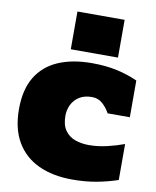

<svg xmlns="http://www.w3.org/2000/svg" viewBox="-111 -1160 1015 1252"><g transform="rotate(10 396.0 -533.5)"><path d="M454.6 8.8Q325.2 8.8 230.7 -35.2Q136.2 -79.1 84.7 -166.5Q33.2 -253.9 33.2 -383.8Q33.2 -513.2 83.7 -596.7Q134.3 -680.2 228 -720.7Q321.8 -761.2 450.7 -761.2Q543.9 -761.2 618.2 -744.6Q692.4 -728 754.4 -699.7V-456.5H607.4Q587.9 -492.2 559.1 -517.8Q530.3 -543.5 489.3 -543.5Q438.5 -543.5 405 -522Q371.6 -500.5 355.2 -466.3Q338.9 -432.1 338.9 -394Q338.9 -332.5 364 -296.9Q389.2 -261.2 430.9 -246.3Q472.7 -231.4 522.9 -231.4Q581.1 -231.4 642.6 -245.8Q704.1 -260.3 754.4 -279.3V-41Q685.1 -17.6 612.3 -4.4Q539.6 8.8 454.6 8.8ZM298.3 -826.2V-1076.2H610.8V-826.2Z"/></g></svg>

Font: Holtwood One SC
Style: Regular
Weight: 400
Designer: Vernon Adams
Foundry: Vernon Adams
Version: Version 1.100; ttfautohint (v1.8.4.7-5d5b)